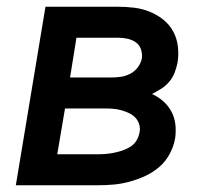

<svg xmlns="http://www.w3.org/2000/svg" viewBox="-20 -550 640 570"><path d="M27 0 115 -530H330Q355 -530 379 -527Q403 -524 425 -515Q447 -506 465 -491.5Q483 -477 494 -457Q505 -437 508 -412.5Q511 -388 507 -364Q504 -349 498.5 -334.5Q493 -320 482.5 -307.5Q472 -295 458.5 -286.5Q445 -278 431 -271Q449 -263 464 -250Q479 -237 488.5 -219.5Q498 -202 500.5 -181.5Q503 -161 500 -140Q496 -116 484 -93.5Q472 -71 453 -54.5Q434 -38 411 -27.5Q388 -17 364 -10.5Q340 -4 316.5 -2Q293 0 269 0ZM188 -320H311Q325 -320 339 -322Q353 -324 366.5 -331Q380 -338 389 -350Q398 -362 401 -376Q403 -390 398.5 -403.5Q394 -417 383 -424.5Q372 -432 358.5 -435Q345 -438 330 -438H207ZM150 -92H269Q282 -92 294 -93Q306 -94 318.5 -96.5Q331 -99 343 -103Q355 -107 366.5 -114Q378 -121 385 -132.5Q392 -144 394 -156Q397 -168 393.5 -180Q390 -192 382 -200.5Q374 -209 363.5 -214Q353 -219 341 -222.5Q329 -226 316.5 -227Q304 -228 292 -228H173Z"/></svg>

Font: Iosevka Curly SmBdExObl
Style: Regular
Weight: 600
Width: 7
Italic angle: -9°
Monospace: yes
Designer: Belleve Invis
Foundry: Belleve Invis
Version: Version 11.1.0; ttfautohint (v1.8.3)